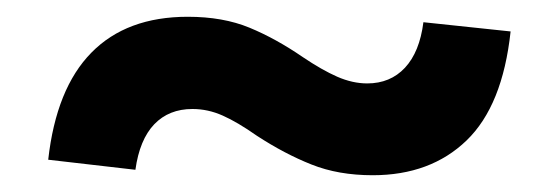

<svg xmlns="http://www.w3.org/2000/svg" viewBox="-20 -477 666 229"><path d="M485 -450.5 589 -439.5Q579.5 -351 536.5 -309.5Q493.5 -268 424.5 -268Q383.5 -268 351.5 -280.8Q319.5 -293.5 286.5 -315Q263 -331.5 245.5 -339.2Q228 -347 209.5 -347Q181.5 -347 164 -328.8Q146.5 -310.5 141.5 -274.5L37.5 -286.5Q47 -371.5 89 -414.2Q131 -457 204 -457Q246 -457 277.5 -444Q309 -431 341 -409Q364 -393.5 382.2 -385.5Q400.5 -377.5 418 -377.5Q445.5 -377.5 463 -396.2Q480.5 -415 485 -450.5Z"/></svg>

Font: Hepta Slab SemiBold
Style: Regular
Weight: 600
Designer: Michael LaGattuta
Foundry: Michael LaGattuta
Version: Version 1.102